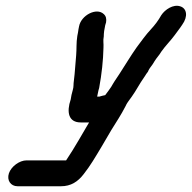

<svg xmlns="http://www.w3.org/2000/svg" viewBox="-20 -490 667 668"><path d="M226 -144C211 -100 218 -64 261 -64H290C283 -53 278 -43 270 -30L253 -1C239 23 224 47 210 68H72C48 68 19 89 11 113C3 137 17 158 41 158H192C227 158 251 142 271 116C294 87 312 56 333 21L350 -8C356 -18 362 -28 367 -37C386 -68 400 -88 417 -121C421 -130 425 -135 427 -138C443 -159 456 -180 470 -204L484 -225C487 -230 491 -236 495 -241C497 -245 496 -245 500 -251C502 -255 505 -257 505 -258C509 -263 513 -269 517 -276C524 -288 535 -299 541 -310C554 -329 575 -350 588 -368C597 -381 605 -390 614 -404C635 -433 630 -461 607 -468C583 -476 554 -457 541 -437C531 -419 519 -403 505 -388C488 -370 471 -346 456 -326C434 -295 416 -264 395 -232L379 -208C375 -201 370 -194 367 -188C360 -177 354 -170 346 -159C340 -158 333 -156 326 -154H318C321 -165 321 -172 325 -184C334 -233 339 -280 340 -324C341 -339 338 -348 341 -363C341 -375 343 -389 346 -402L349 -412C351 -424 349 -434 341 -441C316 -465 262 -437 255 -398L253 -388C252 -381 251 -373 249 -365C245 -340 247 -321 245 -298C242 -269 241 -239 237 -209C235 -198 237 -188 233 -176C229 -162 228 -157 226 -144Z"/></svg>

Font: Electronic
Style: BlkSuIt
Weight: 900
Version: Version 1.011